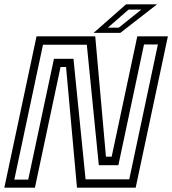

<svg xmlns="http://www.w3.org/2000/svg" viewBox="-32 -868 796 888"><path d="M34.2 -37.2H98.5L217.5 -596H307.8L363.8 -38.5H565.8L698.2 -662.2H634L515.5 -104H425L369.5 -661H166.8ZM-12 0 137 -700H408.5L458 -143.5H484.5L603 -700H744.5L595.5 0H324L273.5 -558H248L129.5 0ZM401 -716 551 -848H694.5L524.5 -716ZM466.8 -740H517.2L621.5 -823.5H562.5Z"/></svg>

Font: Tourney Thin
Style: Italic
Weight: 100
Italic angle: -12°
Designer: Tyler Finck
Foundry: Etcetera Type Co
Version: Version 1.015